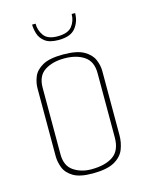

<svg xmlns="http://www.w3.org/2000/svg" viewBox="-99 -682 579 750"><g transform="rotate(-15 191.0 -307.5)"><path d="M182 4Q131 4 104.5 -12Q78 -28 69 -52Q60 -76 60 -98V-373Q60 -396 69.5 -419.5Q79 -443 107 -459Q135 -475 191 -475Q246 -475 274 -459Q302 -443 312 -419.5Q322 -396 322 -373V-114Q322 -84 311.5 -57Q301 -30 271 -13Q241 4 182 4ZM182 -13Q238 -13 270 -35Q302 -57 302 -110V-370Q302 -417 271 -438Q240 -459 191 -459Q143 -459 111.5 -438.5Q80 -418 80 -370V-101Q80 -54 110.5 -33.5Q141 -13 182 -13ZM189 -534Q153 -534 134.5 -548Q116 -562 110 -582Q104 -602 104 -619H118Q118 -592 133.5 -570.5Q149 -549 189 -549Q231 -549 247.5 -570Q264 -591 264 -619H278Q278 -585 258 -559.5Q238 -534 189 -534Z"/></g></svg>

Font: Smooch Sans Thin
Style: Regular
Weight: 100
Designer: Robert E. Leuschke
Foundry: Robert E. Leuschke
Version: Version 1.010